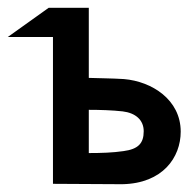

<svg xmlns="http://www.w3.org/2000/svg" viewBox="-104 -473 499 493"><path d="M-84 -378H32V-1L210 0C314 -2 360 -69 360 -135C360 -217 286 -264 214 -270C182 -272 150 -272 124 -273V-453H21ZM124 -80V-191C153 -191 184 -190 211 -187C244 -183 265 -165 265 -136C265 -105 251 -90 213 -85C186 -81 156 -80 124 -80Z"/></svg>

Font: Rabbid Highway Sign II Hop
Style: Regular
Weight: 400
Foundry: Cannot Into Space Fonts
Version: Version 0.277